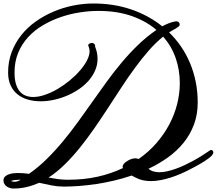

<svg xmlns="http://www.w3.org/2000/svg" viewBox="-20 -1069 1253 1110"><path d="M999 -945.8Q1008.8 -945.8 1013.9 -940.2Q1019 -934.6 1019 -926.8Q1019 -921.4 1012.7 -915.8Q1006.3 -910.2 996.8 -904.5Q987.3 -898.9 976.8 -893.3Q966.3 -887.7 957.5 -881.8Q996.1 -844.2 1026.6 -799.8Q1057.1 -755.4 1078.6 -704.1Q1100.1 -652.8 1111.6 -595.7Q1123 -538.6 1123 -476.1Q1123 -406.7 1101.3 -348.9Q1079.6 -291 1041.3 -243.7Q1002.9 -196.3 950.9 -158.9Q898.9 -121.6 838.4 -93.3Q851.1 -82.5 867.2 -77.9Q883.3 -73.2 901.9 -73.2Q923.3 -73.2 947.5 -78.9Q971.7 -84.5 996.3 -93.3Q1021 -102.1 1045.4 -113.5Q1069.8 -125 1091.8 -136.7Q1118.2 -150.9 1143.6 -166.7Q1168.9 -182.6 1195.3 -200.7Q1197.3 -202.1 1200.7 -202.1Q1205.6 -202.1 1209.5 -197.8Q1213.4 -193.4 1213.4 -186.5Q1213.4 -180.2 1206.5 -172.1Q1199.7 -164.1 1188.5 -155.3Q1177.2 -146.5 1163.1 -137.5Q1148.9 -128.4 1134 -119.9Q1119.1 -111.3 1105 -103.8Q1090.8 -96.2 1080.1 -90.8Q1055.2 -77.6 1026.9 -65.2Q998.5 -52.7 969 -43.2Q939.5 -33.7 909.4 -27.8Q879.4 -22 851.1 -22Q827.6 -22 805.9 -26.9Q784.2 -31.7 764.6 -42L741.2 -54.2Q690.9 -37.1 639.2 -24.9Q587.4 -12.7 536.9 -5.1Q486.3 2.4 438.7 6.1Q391.1 9.8 349.1 9.8Q314 9.8 278.3 2.9Q242.7 -3.9 206.1 -12.2Q170.9 3.4 134.3 12.2Q97.7 21 58.1 21Q48.3 21 38.1 18.1Q27.8 15.1 19.3 9.3Q10.7 3.4 5.4 -5.4Q0 -14.2 0 -25.9Q0 -39.6 9 -48.1Q18.1 -56.6 31 -61.3Q43.9 -65.9 58.3 -67.4Q72.8 -68.8 84 -68.8Q100.1 -68.8 116.2 -67.6Q132.3 -66.4 147.9 -64Q203.1 -103 251.7 -151.1Q300.3 -199.2 344.7 -252.9Q389.2 -306.6 430.9 -364.3Q472.7 -421.9 513.9 -480.5Q555.2 -539.1 597.2 -596.9Q639.2 -654.8 684.1 -708.3Q729 -761.7 778.6 -809.6Q828.1 -857.4 884.3 -896Q826.2 -946.3 742.2 -976.1Q658.2 -1005.9 547.9 -1005.9Q495.6 -1005.9 439.5 -997.1Q383.3 -988.3 329.6 -969.7Q275.9 -951.2 227.5 -922.6Q179.2 -894 142.8 -854.5Q106.4 -814.9 85.2 -763.9Q64 -712.9 64 -649.9Q64 -610.8 72 -584Q80.1 -557.1 94.5 -540.3Q108.9 -523.4 128.7 -515.9Q148.4 -508.3 171.9 -508.3Q204.1 -508.3 240.7 -521Q277.3 -533.7 313.5 -554.9Q349.6 -576.2 383.1 -603.8Q416.5 -631.3 442.1 -660.9Q467.8 -690.4 482.9 -719.7Q498 -749 498 -773.9Q498 -788.1 491.2 -803.2Q489.7 -805.2 489.7 -807.6Q489.7 -810.5 492.2 -813Q494.6 -815.4 497.8 -817.1Q501 -818.8 504.6 -819.8Q508.3 -820.8 511.2 -820.8Q518.6 -820.8 524.4 -815.7Q530.3 -810.5 530.3 -800.8V-797.9Q543.9 -764.2 543.9 -729Q543.9 -693.4 529.8 -661.1Q515.6 -628.9 491.5 -601.6Q467.3 -574.2 434.8 -552.5Q402.3 -530.8 366 -515.4Q329.6 -500 290.8 -491.7Q252 -483.4 214.8 -483.4Q176.8 -483.4 142.6 -492.9Q108.4 -502.4 82.8 -522.5Q57.1 -542.5 42 -574.2Q26.9 -606 26.9 -649.9Q26.9 -713.4 47.4 -767.6Q67.9 -821.8 103.3 -866.2Q138.7 -910.6 186.5 -944.6Q234.4 -978.5 289.1 -1001.7Q343.8 -1024.9 402.8 -1036.9Q461.9 -1048.8 520 -1048.8Q636.7 -1048.8 736.8 -1015.1Q836.9 -981.4 918 -917Q936 -926.8 955.1 -934.3Q974.1 -941.9 996.1 -945.8ZM720.7 -141.1Q743.7 -153.8 762.2 -153.8Q770 -153.8 781.7 -149.9Q840.3 -190.9 884.8 -242.2Q929.2 -293.5 959.2 -350.6Q989.3 -407.7 1004.4 -468.3Q1019.5 -528.8 1019.5 -588.4Q1019.5 -664.6 995.8 -732.9Q972.2 -801.3 923.3 -857.4Q880.4 -822.8 839.8 -776.4Q799.3 -730 759.8 -676Q720.2 -622.1 681.6 -563Q643.1 -503.9 604 -444.1Q564.9 -384.3 524.7 -326.2Q484.4 -268.1 442.1 -215.6Q399.9 -163.1 354.7 -118.7Q309.6 -74.2 260.7 -42.5Q288.6 -37.1 316.2 -33.4Q343.8 -29.8 372.1 -29.8Q465.8 -29.8 544.2 -47.4Q622.6 -64.9 690.4 -97.2Q689 -100.6 689 -105.5Q689 -113.8 696.3 -122.6Q703.6 -131.3 720.7 -141.1ZM64 -18.1Q81.1 -18.1 99.6 -29.8H92.3Q79.6 -29.8 67.1 -28.3Q54.7 -26.9 43.9 -22.9Q48.8 -20 53.7 -19Q58.6 -18.1 64 -18.1Z"/></svg>

Font: Meddon
Style: Regular
Weight: 400
Designer: Vernon Adams
Foundry: Vernon Adams
Version: Version 1.000